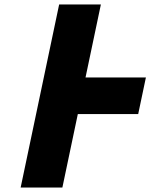

<svg xmlns="http://www.w3.org/2000/svg" viewBox="-20 -845 677 865"><path d="M434.5 -825H246.5L73 0H261L330.6 -331H602.6L637.3 -496H365.3Z"/></svg>

Font: Hussar
Style: BdOblTwo
Weight: 700
Foundry: Cannot Into Space Fonts
Version: Version 2.00